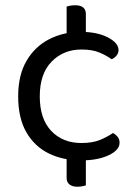

<svg xmlns="http://www.w3.org/2000/svg" viewBox="-20 -596 516 729"><path d="M233 -28H306V108Q302 109 293 111Q284 113 274 113Q255 113 244 104.5Q233 96 233 80ZM306 -422H233V-571Q238 -573 247 -574.5Q256 -576 266 -576Q286 -576 296 -567.5Q306 -559 306 -543ZM289 -408Q221 -408 176 -362Q131 -316 131 -230Q131 -145 174.5 -99Q218 -53 289 -53Q331 -53 359 -64.5Q387 -76 409 -91Q420 -85 427 -76Q434 -67 434 -54Q434 -26 392.5 -6.5Q351 13 288 13Q219 13 165 -13.5Q111 -40 80 -94Q49 -148 49 -230Q49 -311 81 -365.5Q113 -420 167.5 -447.5Q222 -475 287 -475Q349 -475 389.5 -454Q430 -433 430 -406Q430 -394 422.5 -385Q415 -376 404 -371Q383 -386 356.5 -397Q330 -408 289 -408Z"/></svg>

Font: Baloo Bhaijaan 2
Style: Regular
Weight: 400
Designer: Sanskriti Dholi, Noopur Datye and Ek Type
Foundry: Ek Type
Version: Version 1.701